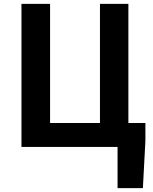

<svg xmlns="http://www.w3.org/2000/svg" viewBox="-20 -760 791 993"><path d="M644 -124V-740H497V-124H239V-740H91V0H588V213H719L732 -32V-124Z"/></svg>

Font: Noto Sans T Chinese Bold
Style: Bold
Weight: 700
Designer: Ryoko NISHIZUKA (kana & ideographs); Paul D. Hunt (Latin, Greek & Cyrillic); Wenlong ZHANG (bopomofo); Sandoll Communica
Foundry: Adobe Systems Incorporated
Version: Version 1.000;PS 1;hotconv 1.0.78;makeotf.lib2.5.61930